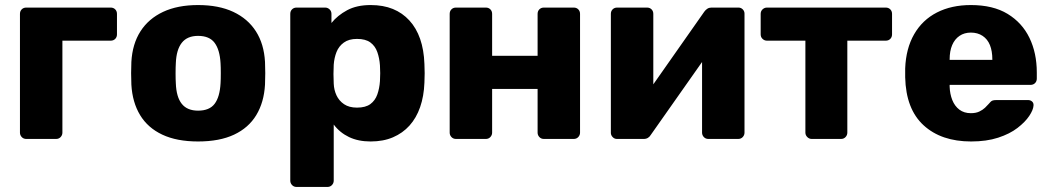

<svg xmlns="http://www.w3.org/2000/svg" viewBox="-20 -550 4159 760"><path d="M84 0Q73 0 66 -7.5Q59 -15 59 -25V-495Q59 -506 66 -513Q73 -520 84 -520H418Q429 -520 436 -513Q443 -506 443 -495V-414Q443 -403 436 -396Q429 -389 418 -389H227V-25Q227 -15 220 -7.5Q213 0 202 0Z M764 10Q680 10 622.5 -17Q565 -44 534.5 -94.5Q504 -145 500 -215Q499 -235 499 -260.5Q499 -286 500 -305Q504 -376 536 -426Q568 -476 625.5 -503Q683 -530 764 -530Q846 -530 903.5 -503Q961 -476 993 -426Q1025 -376 1029 -305Q1030 -286 1030 -260.5Q1030 -235 1029 -215Q1025 -145 994.5 -94.5Q964 -44 906.5 -17Q849 10 764 10ZM764 -112Q809 -112 829.5 -139Q850 -166 853 -220Q854 -235 854 -260Q854 -285 853 -300Q850 -353 829.5 -380.5Q809 -408 764 -408Q721 -408 699.5 -380.5Q678 -353 676 -300Q675 -285 675 -260Q675 -235 676 -220Q678 -166 699.5 -139Q721 -112 764 -112Z M1154 190Q1143 190 1136 182.5Q1129 175 1129 165V-495Q1129 -506 1136 -513Q1143 -520 1154 -520H1267Q1277 -520 1284.5 -513Q1292 -506 1292 -495V-459Q1316 -489 1354 -509.5Q1392 -530 1447 -530Q1497 -530 1535 -514.5Q1573 -499 1600.5 -469Q1628 -439 1643 -396Q1658 -353 1660 -297Q1661 -277 1661 -260Q1661 -243 1660 -223Q1658 -169 1643 -126Q1628 -83 1601 -53Q1574 -23 1535.5 -6.5Q1497 10 1447 10Q1398 10 1361.5 -7.5Q1325 -25 1301 -57V165Q1301 175 1294 182.5Q1287 190 1276 190ZM1393 -124Q1427 -124 1446 -138Q1465 -152 1473.5 -176Q1482 -200 1484 -229Q1486 -260 1484 -291Q1482 -320 1473.5 -344Q1465 -368 1446 -382Q1427 -396 1393 -396Q1361 -396 1341 -381.5Q1321 -367 1312 -344Q1303 -321 1301 -294Q1300 -275 1300 -257Q1300 -239 1301 -219Q1302 -194 1312 -172.5Q1322 -151 1342 -137.5Q1362 -124 1393 -124Z M1785 0Q1774 0 1767 -7.5Q1760 -15 1760 -25V-495Q1760 -506 1767 -513Q1774 -520 1785 -520H1903Q1914 -520 1921 -513Q1928 -506 1928 -495V-329H2108V-495Q2108 -506 2115 -513Q2122 -520 2133 -520H2251Q2262 -520 2269 -513Q2276 -506 2276 -495V-25Q2276 -15 2269 -7.5Q2262 0 2251 0H2133Q2122 0 2115 -7.5Q2108 -15 2108 -25V-198H1928V-25Q1928 -15 1921 -7.5Q1914 0 1903 0Z M2422 0Q2412 0 2405 -7.5Q2398 -15 2398 -24V-495Q2398 -506 2405 -513Q2412 -520 2423 -520H2541Q2552 -520 2559 -513Q2566 -506 2566 -495V-130L2521 -152L2768 -504Q2773 -511 2780 -515.5Q2787 -520 2796 -520H2903Q2913 -520 2920 -513Q2927 -506 2927 -496V-25Q2927 -15 2920 -7.5Q2913 0 2902 0H2784Q2773 0 2766 -7.5Q2759 -15 2759 -25V-379L2805 -370L2556 -16Q2552 -9 2545 -4.5Q2538 0 2528 0Z M3193 0Q3183 0 3175.5 -7.5Q3168 -15 3168 -25V-389H3016Q3006 -389 2998.5 -396Q2991 -403 2991 -414V-495Q2991 -506 2998.5 -513Q3006 -520 3016 -520H3486Q3497 -520 3504 -513Q3511 -506 3511 -495V-414Q3511 -403 3504 -396Q3497 -389 3486 -389H3334V-25Q3334 -15 3327 -7.5Q3320 0 3309 0Z M3824 10Q3706 10 3636 -54Q3566 -118 3563 -244Q3563 -251 3563 -262Q3563 -273 3563 -279Q3566 -358 3598.5 -414.5Q3631 -471 3688.5 -500.5Q3746 -530 3823 -530Q3911 -530 3968.5 -495Q4026 -460 4055 -400Q4084 -340 4084 -263V-239Q4084 -228 4077 -221Q4070 -214 4059 -214H3739Q3739 -213 3739 -211Q3739 -209 3739 -207Q3740 -178 3749.5 -154Q3759 -130 3777.5 -116Q3796 -102 3823 -102Q3843 -102 3856.5 -108.5Q3870 -115 3879 -123.5Q3888 -132 3893 -138Q3902 -149 3907.5 -151.5Q3913 -154 3925 -154H4049Q4059 -154 4065.5 -148Q4072 -142 4071 -132Q4070 -115 4054 -91Q4038 -67 4007.5 -43.5Q3977 -20 3931 -5Q3885 10 3824 10ZM3739 -313H3908V-315Q3908 -348 3898.5 -371.5Q3889 -395 3869.5 -408Q3850 -421 3823 -421Q3797 -421 3778 -408Q3759 -395 3749 -371.5Q3739 -348 3739 -315Z"/></svg>

Font: DVN-Rubik
Style: Bold
Weight: 700
Designer: Hubert and Fischer
Foundry: Hubert & Fischer
Version: Version 2.102